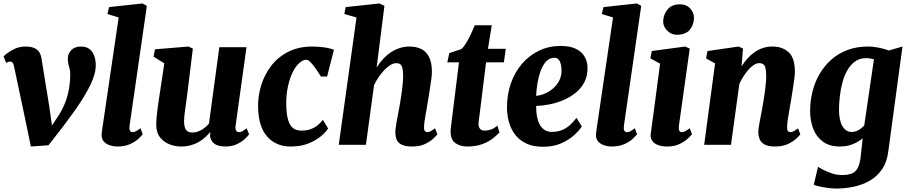

<svg xmlns="http://www.w3.org/2000/svg" viewBox="-24 -837 5250 1110"><path d="M57 -453.5Q54 -468.5 48.8 -474.8Q43.5 -481 36 -481Q28 -481 22.5 -478.8Q17 -476.5 11.5 -473.5L-3.5 -511Q1 -516 18.5 -529.8Q36 -543.5 63.2 -555.8Q90.5 -568 123.5 -568Q153 -568 172 -560.2Q191 -552.5 201.5 -537.5Q212 -522.5 215.5 -501L261 -220.5L285.5 -47.5L240.5 -58.5L305.5 -155Q334.5 -198 351 -239.2Q367.5 -280.5 374.8 -323.2Q382 -366 382 -412Q382 -426 378.5 -439Q375 -452 371.5 -466.5Q368 -481 368 -498Q368 -527 388.2 -547.5Q408.5 -568 444 -568Q475.5 -568 494.2 -552.8Q513 -537.5 521.2 -513.2Q529.5 -489 529.5 -462.5Q530.5 -412.5 499.2 -347.5Q468 -282.5 412 -203Q356 -123.5 282 -30L256 3L154.5 10L116.5 -173Z M725 -110Q722.5 -93 726.8 -83Q731 -73 743 -73Q750.5 -73 759.5 -77Q768.5 -81 788 -95.5L801 -61Q795.5 -53.5 778.2 -36.5Q761 -19.5 730 -4.8Q699 10 652.5 10Q633 10 612.2 3.5Q591.5 -3 577.5 -17.5Q563.5 -32 563.5 -56Q563.5 -62 564.2 -69.2Q565 -76.5 566 -83.2Q567 -90 567.5 -93.5L662 -736L597 -756L607 -796L800 -817L825 -803Z M1021 10Q991 10 958.5 -1.8Q926 -13.5 903 -40.8Q880 -68 879 -115Q879 -132.5 880.8 -153.5Q882.5 -174.5 885.5 -197.8Q888.5 -221 892 -245Q895.5 -269 899 -292L926 -471L864 -509L872 -552L1066 -568L1091 -556L1058 -288Q1055.5 -266.5 1052.2 -244.5Q1049 -222.5 1046.2 -202.2Q1043.5 -182 1041.8 -165.5Q1040 -149 1040 -138Q1040 -114 1045 -99.2Q1050 -84.5 1060.2 -77.8Q1070.5 -71 1087 -71Q1106.5 -71 1124.2 -78Q1142 -85 1157 -96.8Q1172 -108.5 1184 -122L1244 -564H1401L1338 -110Q1335.5 -90.5 1341.2 -81.8Q1347 -73 1358 -73Q1366.5 -73 1375 -77.2Q1383.5 -81.5 1402 -95L1416 -61Q1411 -52.5 1393.5 -35.5Q1376 -18.5 1347.2 -4.2Q1318.5 10 1280 10Q1239.5 10 1218.5 -4Q1197.5 -18 1192 -42Q1191.5 -45 1191 -48.5Q1190.5 -52 1190.5 -55.8Q1190.5 -59.5 1191 -63.5Q1191.5 -67.5 1192 -71L1190 -72Q1177.5 -57.5 1161.8 -43Q1146 -28.5 1125.5 -16.5Q1105 -4.5 1079.2 2.8Q1053.5 10 1021 10Z M1656.5 10Q1571 10 1520.2 -48Q1469.5 -106 1468 -219.5Q1467 -281.5 1485.8 -343Q1504.5 -404.5 1543.2 -455.5Q1582 -506.5 1641.8 -537.2Q1701.5 -568 1782 -568Q1812 -568 1847.2 -563.5Q1882.5 -559 1906.5 -549L1867 -394.5H1831.5Q1820.5 -412 1805 -434.8Q1789.5 -457.5 1774 -474.5Q1758.5 -491.5 1747.5 -491.5Q1727 -491.5 1705.8 -472.2Q1684.5 -453 1667.2 -417.5Q1650 -382 1639.8 -333Q1629.5 -284 1631 -225Q1632.5 -173.5 1642.2 -142Q1652 -110.5 1670.5 -96.2Q1689 -82 1718 -82Q1749.5 -82 1772.5 -90.5Q1795.5 -99 1812.5 -113Q1829.5 -127 1842.5 -144L1873 -94.5Q1860 -73.5 1831 -49Q1802 -24.5 1758.2 -7.2Q1714.5 10 1656.5 10Z M2360 10Q2317 10 2295.8 -1.8Q2274.5 -13.5 2268 -32.2Q2261.5 -51 2261.5 -72Q2261.5 -83 2263.8 -99Q2266 -115 2269.2 -134.5Q2272.5 -154 2276.8 -175Q2281 -196 2284.5 -216Q2288 -236 2292 -259.8Q2296 -283.5 2299.2 -308.5Q2302.5 -333.5 2304.8 -357.8Q2307 -382 2306.5 -403.5Q2306 -431 2301.8 -445.8Q2297.5 -460.5 2289 -466.2Q2280.5 -472 2267 -472Q2251.5 -472 2234.2 -461.8Q2217 -451.5 2199.5 -433.8Q2182 -416 2166.2 -393Q2150.5 -370 2138.5 -344.5L2091.5 0H1934.5L2037 -735.5L1966.5 -756.5L1974.5 -796L2170 -817L2198.5 -803L2153.5 -446.5Q2170 -473.5 2190.5 -495.8Q2211 -518 2235.2 -534.2Q2259.5 -550.5 2286.8 -559.2Q2314 -568 2343.5 -568Q2381.5 -568 2410.8 -554Q2440 -540 2456.5 -507.5Q2473 -475 2473 -420Q2473 -405.5 2468.8 -374.5Q2464.5 -343.5 2459 -308.8Q2453.5 -274 2449 -247Q2446 -228.5 2442.5 -208.2Q2439 -188 2435.5 -168.5Q2432 -149 2429.8 -131.5Q2427.5 -114 2427.5 -100.5Q2427.5 -82.5 2433.8 -77.8Q2440 -73 2446.5 -73Q2455 -73 2464.2 -77.8Q2473.5 -82.5 2491 -95.5L2504.5 -60.5Q2499.5 -53.5 2481.5 -36.2Q2463.5 -19 2433.2 -4.5Q2403 10 2360 10Z M2750.5 -189.5Q2748.5 -173.5 2746.8 -161.5Q2745 -149.5 2743.8 -140Q2742.5 -130.5 2742.5 -122Q2742.5 -102 2751.5 -92Q2760.5 -82 2778.5 -82Q2798 -82 2815.5 -88.5Q2833 -95 2851.5 -110.5L2863.5 -71.5Q2849.5 -55.5 2825.2 -36.5Q2801 -17.5 2764.2 -3.8Q2727.5 10 2675 10Q2638.5 10 2609.8 -9Q2581 -28 2581 -78Q2581 -80.5 2581.2 -85.5Q2581.5 -90.5 2583 -102Q2584.5 -113.5 2587 -135Q2589.5 -156.5 2594 -192L2629.5 -476.5H2562L2573.5 -530L2642.5 -553Q2657 -565 2671.2 -588.5Q2685.5 -612 2698.2 -639.5Q2711 -667 2721 -691H2819L2797 -555H2900L2889 -476.5H2786Z M3339.5 -106Q3326.5 -84.5 3296.8 -57Q3267 -29.5 3221.8 -9Q3176.5 11.5 3115.5 11.5Q3058 11.5 3018.2 -7.5Q2978.5 -26.5 2954 -58.8Q2929.5 -91 2918.5 -131Q2907.5 -171 2907 -212.5Q2906.5 -290.5 2929.8 -356Q2953 -421.5 2995 -469.8Q3037 -518 3093.8 -544.8Q3150.5 -571.5 3216.5 -571.5Q3270.5 -571.5 3304.5 -555.2Q3338.5 -539 3355 -511Q3371.5 -483 3372.5 -448.5Q3374 -400 3355.2 -363.5Q3336.5 -327 3304.5 -301Q3272.5 -275 3233 -258.2Q3193.5 -241.5 3152.5 -233.5Q3111.5 -225.5 3075.5 -224.5Q3075.5 -187 3081.5 -159Q3087.5 -131 3099.2 -112.2Q3111 -93.5 3127.8 -84Q3144.5 -74.5 3165.5 -74.5Q3203.5 -74.5 3230.8 -87.5Q3258 -100.5 3277 -119.5Q3296 -138.5 3309 -155.5ZM3181.5 -503Q3153 -503 3133.5 -482Q3114 -461 3101.8 -427.5Q3089.5 -394 3083.2 -355.8Q3077 -317.5 3075.5 -283Q3092.5 -284 3112.8 -290.8Q3133 -297.5 3152.8 -310Q3172.5 -322.5 3188.8 -340.8Q3205 -359 3214.2 -382.8Q3223.5 -406.5 3222 -435.5Q3220.5 -469 3210.5 -486Q3200.5 -503 3181.5 -503Z M3583 -110Q3580.5 -93 3584.8 -83Q3589 -73 3601 -73Q3608.5 -73 3617.5 -77Q3626.5 -81 3646 -95.5L3659 -61Q3653.5 -53.5 3636.2 -36.5Q3619 -19.5 3588 -4.8Q3557 10 3510.5 10Q3491 10 3470.2 3.5Q3449.5 -3 3435.5 -17.5Q3421.5 -32 3421.5 -56Q3421.5 -62 3422.2 -69.2Q3423 -76.5 3424 -83.2Q3425 -90 3425.5 -93.5L3520 -736L3455 -756L3465 -796L3658 -817L3683 -803Z M3833.5 10Q3799.5 10 3777.2 0.5Q3755 -9 3745 -25.2Q3735 -41.5 3738 -62.5Q3741 -86 3745.2 -116.8Q3749.5 -147.5 3754.5 -185.2Q3759.5 -223 3765.5 -267.5Q3771.5 -312 3778 -362.5Q3784.5 -413 3792 -469L3736 -499.5L3744 -542L3937 -568L3963.5 -556L3901 -110Q3898.5 -92 3902.8 -82.5Q3907 -73 3918 -73Q3926.5 -73 3936.5 -78Q3946.5 -83 3963.5 -95.5L3976.5 -61Q3971 -53.5 3953.2 -36.5Q3935.5 -19.5 3905.5 -4.8Q3875.5 10 3833.5 10ZM3888 -636Q3856 -636 3832 -661.2Q3808 -686.5 3810 -717Q3812.5 -756.5 3837 -784.2Q3861.5 -812 3906 -812Q3944.5 -812 3966.5 -787.5Q3988.5 -763 3988 -734Q3987.5 -693.5 3963.8 -664.8Q3940 -636 3888 -636Z M4263 -453.5Q4279.5 -479 4298.5 -500Q4317.5 -521 4339.8 -536.2Q4362 -551.5 4387.5 -559.8Q4413 -568 4442 -568Q4499 -568 4535.2 -535.2Q4571.5 -502.5 4571.5 -420Q4571.5 -405.5 4567.2 -374.5Q4563 -343.5 4557.5 -308.8Q4552 -274 4547.5 -247Q4543.5 -222 4538.5 -195Q4533.5 -168 4530 -143.2Q4526.5 -118.5 4526.5 -100.5Q4526.5 -82.5 4532.5 -77.8Q4538.5 -73 4545 -73Q4553.5 -73 4563 -77.8Q4572.5 -82.5 4589.5 -95L4603 -60.5Q4598 -53 4580 -36Q4562 -19 4531.5 -4.5Q4501 10 4457.5 10Q4415 10 4394.2 -2.8Q4373.5 -15.5 4366.8 -34.5Q4360 -53.5 4360 -72Q4360 -83 4362.2 -99Q4364.5 -115 4368.2 -134.5Q4372 -154 4376 -175Q4380 -196 4383.5 -216Q4387 -236 4391 -259.8Q4395 -283.5 4398.2 -308.5Q4401.5 -333.5 4403.8 -357.8Q4406 -382 4405.5 -403.5Q4405 -431 4400.8 -445.8Q4396.5 -460.5 4387.8 -466.2Q4379 -472 4365.5 -472Q4351 -472 4335.5 -462.5Q4320 -453 4305 -436.5Q4290 -420 4276 -398.5Q4262 -377 4250.5 -352.5L4202 0H4047L4110 -470.5L4058 -499.5L4066 -542L4246.5 -568L4271.5 -556Z M5111.5 38Q5103.5 101.5 5074 143.5Q5044.5 185.5 5001.5 209.2Q4958.5 233 4909 243Q4859.5 253 4810.5 253Q4787 253 4760.5 249.2Q4734 245.5 4712 240.5Q4690 235.5 4680.5 231L4705.5 127Q4710.5 131.5 4732.2 143Q4754 154.5 4783.8 164.8Q4813.5 175 4842.5 175Q4875.5 175 4898 167Q4920.5 159 4933.5 136.5Q4946.5 114 4951.5 71L4963.5 -37Q4948 -24.5 4928.5 -13.8Q4909 -3 4885 3.5Q4861 10 4832.5 10Q4771.5 10 4733.2 -18.2Q4695 -46.5 4677.2 -93.2Q4659.5 -140 4659.5 -196Q4659.5 -252.5 4673 -307Q4686.5 -361.5 4713.8 -408.5Q4741 -455.5 4781.2 -491.5Q4821.5 -527.5 4874.8 -547.8Q4928 -568 4994.5 -568Q5025.5 -568 5059.2 -560.8Q5093 -553.5 5114.5 -545L5193.5 -568ZM5028.5 -494Q5019 -497 5007.2 -499Q4995.5 -501 4983.5 -501Q4947.5 -501 4921 -482.8Q4894.5 -464.5 4876.2 -433.2Q4858 -402 4847.2 -363.2Q4836.5 -324.5 4831.5 -282.8Q4826.5 -241 4826.5 -202Q4826.5 -172 4831.5 -148.2Q4836.5 -124.5 4846 -108Q4855.5 -91.5 4869 -82.8Q4882.5 -74 4899.5 -74Q4913.5 -74 4926.8 -79Q4940 -84 4951.5 -92.8Q4963 -101.5 4972.5 -112Z"/></svg>

Font: Merriweather Light 18pt Black
Style: Italic
Weight: 900
Italic angle: -7.8°
Version: Version 2.101